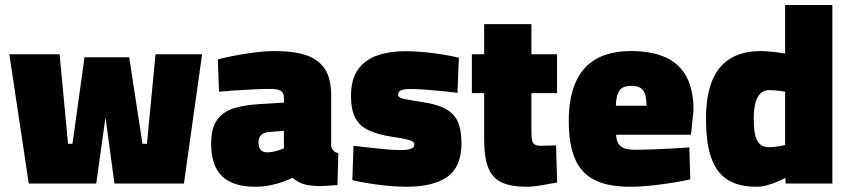

<svg xmlns="http://www.w3.org/2000/svg" viewBox="-20 -714 3302 747"><path d="M91.9 0 16.3 -502.8H211.9L244.7 -154.4H262L308.7 -491.1H482.7L534.3 -154.4H551.7L585 -502.8H766.3L695.6 0H425.3L390.4 -257.3L354.4 0Z M973.1 12.6Q885.8 12.6 843.6 -28.8Q801.5 -70.2 801.5 -154.8Q801.5 -216.7 825.3 -248.8Q849 -280.9 892.7 -293.7Q936.4 -306.5 997 -309.4L1084.6 -314.7V-333.5Q1084.6 -353.9 1071.8 -361Q1058.9 -368.1 1034.4 -368.1Q1006 -368.1 968.7 -366.4Q931.4 -364.6 895 -362.2Q858.6 -359.9 832.1 -357.4L827.5 -483Q853.8 -490.1 891.9 -497.4Q930 -504.8 971.9 -510Q1013.8 -515.3 1051.5 -515.3Q1121 -515.3 1169.3 -499.8Q1217.6 -484.2 1243 -446.9Q1268.4 -409.6 1268.4 -342.9V-144.9Q1270.9 -133.9 1277.8 -127.3Q1284.7 -120.7 1296.4 -117.8L1293 5.9Q1266.6 8.1 1239.8 9.4Q1212.9 10.8 1197.1 8.5Q1168.3 6.7 1148.7 -2.6Q1129.1 -11.9 1118.4 -22.4Q1104.5 -15.4 1081.4 -6.9Q1058.2 1.6 1030.2 7.1Q1002.2 12.6 973.1 12.6ZM1019.8 -121.3Q1031.4 -121.3 1043.3 -123.8Q1055.2 -126.3 1066.4 -130.1Q1077.6 -133.8 1084.6 -136.8V-205.1L1025.1 -200.4Q1006.9 -198.9 996.3 -188.8Q985.7 -178.6 985.7 -159.9Q985.7 -142.7 993.4 -132Q1001.1 -121.3 1019.8 -121.3Z M1562.7 12.6Q1522.5 12.6 1481.9 8.3Q1441.4 4 1407.2 -1.8Q1373 -7.6 1350.8 -13.1L1355.4 -146.7Q1382.4 -143.7 1416.4 -139.7Q1450.5 -135.7 1483.4 -132.9Q1516.3 -130.1 1537 -130.1Q1558 -130.1 1569.9 -132.7Q1581.9 -135.3 1587 -140.2Q1592 -145.1 1592 -152.5Q1592 -159.1 1585.8 -163.3Q1579.6 -167.5 1561.2 -172Q1542.8 -176.5 1505.6 -181.8Q1450.5 -190.3 1414.9 -206.7Q1379.3 -223 1362.4 -255Q1345.6 -286.9 1345.6 -340.3Q1345.6 -406.6 1373.5 -444.5Q1401.4 -482.4 1449 -498.6Q1496.6 -514.9 1555.7 -514.9Q1593.8 -514.9 1633.2 -510.9Q1672.7 -506.9 1707.6 -501.1Q1742.6 -495.3 1765.2 -489.3L1759.9 -352.9Q1733.9 -356.3 1698.9 -359.8Q1663.9 -363.3 1631.4 -365.5Q1598.9 -367.8 1577.9 -367.8Q1558.9 -367.8 1548 -365.2Q1537.2 -362.6 1533.1 -358Q1528.9 -353.4 1528.9 -345.5Q1528.9 -339.4 1535.2 -335.2Q1541.5 -331 1560 -327.4Q1578.4 -323.9 1614.5 -318.2Q1674.1 -310.4 1709.5 -292.6Q1744.8 -274.8 1760.1 -242.6Q1775.4 -210.4 1775.4 -157.2Q1775.4 -64.8 1720.5 -26.1Q1665.6 12.6 1562.7 12.6Z M2029.1 12.6Q1969.1 12.6 1932.7 -3.8Q1896.2 -20.2 1880 -60.6Q1863.7 -101 1863.7 -172.5V-351.7H1815.8V-502.8H1863.7V-620.2H2047.5V-502.8H2147.3V-351.7H2047.5V-202.6Q2047.5 -182.4 2049.6 -170.3Q2051.6 -158.3 2059.5 -152.5Q2067.4 -146.7 2084.6 -146.7Q2090.1 -146.7 2101.9 -147.2Q2113.7 -147.7 2125.8 -147.9Q2137.8 -148.2 2143.4 -148.2L2147.7 -4.1Q2122.4 1 2087.4 6.8Q2052.5 12.6 2029.1 12.6Z M2431.1 12.6Q2345 12.6 2292.5 -14.2Q2240 -41 2216.4 -97.6Q2192.8 -154.1 2192.8 -243Q2192.8 -331.4 2218.9 -392.3Q2245 -453.1 2298.7 -484.2Q2352.4 -515.3 2436.5 -515.3Q2557.6 -515.3 2617.9 -458.8Q2678.3 -402.3 2678.3 -286L2668.3 -189.7H2377.1Q2378.1 -159.1 2394.7 -145.3Q2411.3 -131.4 2449.3 -131.4Q2481.5 -131.4 2520.7 -132.9Q2559.9 -134.4 2597.7 -136.4Q2635.5 -138.4 2662 -140.4L2665.6 -16Q2639.4 -10 2599.5 -3.5Q2559.7 3 2515.4 7.8Q2471.1 12.6 2431.1 12.6ZM2376.1 -302.7H2495.4Q2495.4 -346 2482 -363Q2468.6 -379.9 2436.5 -379.9Q2402.9 -379.9 2390 -361.8Q2377.1 -343.7 2376.1 -302.7Z M2923.5 12.6Q2877.9 12.6 2844.4 1.2Q2810.8 -10.1 2788.3 -32.2Q2765.8 -54.3 2752.3 -86.6Q2738.8 -118.9 2732.8 -160.3Q2726.8 -201.8 2726.8 -252Q2726.8 -337.9 2749.2 -396.3Q2771.6 -454.7 2819.3 -485Q2866.9 -515.3 2941.6 -515.3Q2958.8 -515.3 2986.9 -512.2Q3015 -509.1 3034.6 -505.7V-694.5H3218.4V0H3036.7L3035.6 -21.6Q3022.3 -14.6 3003 -6.5Q2983.7 1.6 2963.1 7.1Q2942.5 12.6 2923.5 12.6ZM2974.1 -141.2Q2981.7 -141.2 2993.3 -142.6Q3004.9 -144 3016.4 -145.8Q3028 -147.7 3034.6 -149.6V-357.2Q3027.1 -358.7 3016.1 -360.1Q3005.2 -361.5 2994.1 -362.4Q2983.1 -363.4 2973.1 -363.4Q2951.5 -363.4 2938.2 -350Q2924.9 -336.7 2918.7 -312.1Q2912.6 -287.5 2912.6 -252Q2912.6 -225.6 2915.2 -205Q2917.8 -184.4 2924.6 -170Q2931.3 -155.5 2943.2 -148.4Q2955.1 -141.2 2974.1 -141.2Z"/></svg>

Font: TitilliumWeb ExtraLight
Style: Regular
Weight: 400
Designer: Mohamed Gaber, Accademia di Belle Arti di Urbino and others
Foundry: Kief Type Foundry, Accademia di Belle Arti di Urbino and others
Version: Version 3.000; ttfautohint (v1.8.2)